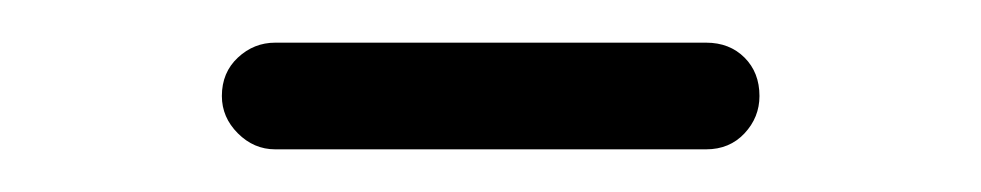

<svg xmlns="http://www.w3.org/2000/svg" viewBox="-20 -265 460 90"><path d="M311 -245Q322 -245 329 -238Q336 -231 336 -220Q336 -210 329 -202.5Q322 -195 311 -195H109Q99 -195 91.5 -202.5Q84 -210 84 -220Q84 -231 91.5 -238Q99 -245 109 -245Z"/></svg>

Font: Hubballi
Style: Regular
Weight: 400
Designer: Erin McLaughlin
Version: Version 1.000; ttfautohint (v1.8.3)